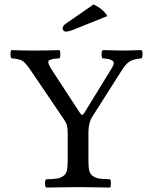

<svg xmlns="http://www.w3.org/2000/svg" viewBox="-20 -840 680 862"><path d="M377 -122Q377 -91 380.5 -75Q384 -59 396.5 -50Q409 -41 424.5 -38.5Q440 -36 474 -35Q478 -30 478 -16Q478 -2 474 2Q374 0 331 0Q285 0 187 2Q182 -2 182 -16Q182 -30 187 -35Q221 -36 236.5 -38.5Q252 -41 264.5 -50Q277 -59 280.5 -75Q284 -91 284 -122V-237Q284 -264 280.5 -277Q277 -290 263 -310L122 -518Q96 -557 81 -566.5Q66 -576 32 -578Q27 -583 27 -596.5Q27 -610 31 -615Q91 -613 133 -613Q175 -613 247 -615Q251 -610 251 -596Q251 -582 247 -578Q205 -576 198.5 -567Q192 -558 211 -529L337 -336Q345 -324 348.5 -324Q352 -324 359 -334L480 -531Q489 -545 490.5 -553.5Q492 -562 485.5 -567Q479 -572 469 -574.5Q459 -577 441 -578Q436 -582 436 -596Q436 -610 441 -615Q508 -613 532 -613Q555 -613 615 -615Q620 -610 620 -596Q620 -582 615 -578Q580 -575 562.5 -564.5Q545 -554 524 -520L395 -317Q377 -289 377 -245ZM400 -820Q443 -800 462 -768L318 -710Q290 -698 276 -698Q269 -698 265 -702.5Q261 -707 261 -713Q261 -724 276 -734Z"/></svg>

Font: Linux Libertine Mono O
Style: Mono
Weight: 400
Designer: Philipp H. Poll
Foundry: Philipp H. Poll
Version: Version 5.1.7